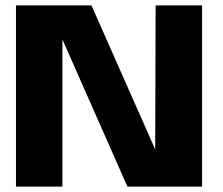

<svg xmlns="http://www.w3.org/2000/svg" viewBox="-20 -695 831 715"><path d="M39.5 0H212.5V-548L454.5 0H732.5V-675H559.5L558 -138.5L320.5 -675H39.5Z"/></svg>

Font: Anybody
Style: Bold
Weight: 700
Designer: Tyler Finck
Foundry: Etcetera Type Company
Version: Version 1.110